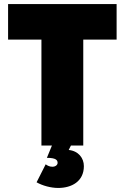

<svg xmlns="http://www.w3.org/2000/svg" viewBox="-20 -720 617 950"><path d="M185 0H237L212 61C258 61 265 73 265 86C265 95 256 105 239 105C225 105 214 99 206 93L161 182C191 199 232 210 268 210C334 210 395 178 395 102C395 62 368 27 320 22L331 0H392V-524H557V-700H20V-524H185Z"/></svg>

Font: Fixel Text Black
Style: Regular
Weight: 900
Width: 4
Designer: AlfaBravo + MacPaw
Foundry: Kyrylo Tkachov, Marchela Mozhyna, Serhii Makarenko, Maria Weinstein, Zakhar Kryvoshyya
Version: Version 1.211